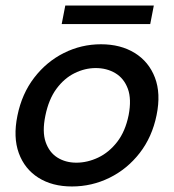

<svg xmlns="http://www.w3.org/2000/svg" viewBox="-20 -667 629 694"><path d="M240 7Q169 7 119 -24.5Q69 -56 48 -113.5Q27 -171 43 -249Q59 -328 103.5 -386Q148 -444 211 -475.5Q274 -507 345 -507Q416 -507 467 -475.5Q518 -444 540 -386.5Q562 -329 546 -251Q530 -172 485 -114Q440 -56 376 -24.5Q312 7 240 7ZM256 -79Q296 -79 335 -97.5Q374 -116 403.5 -154Q433 -192 445 -251Q456 -309 442 -346.5Q428 -384 397 -402.5Q366 -421 326 -421Q287 -421 249.5 -402.5Q212 -384 184 -346Q156 -308 144 -249Q132 -191 145 -153.5Q158 -116 187.5 -97.5Q217 -79 256 -79ZM216 -647H536L523 -580H203Z"/></svg>

Font: Albert Sans Medium
Style: Italic
Weight: 500
Italic angle: -11.25°
Designer: Andreas Rasmussen
Foundry: a.Foundry
Version: Version 1.025